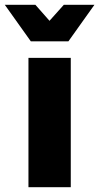

<svg xmlns="http://www.w3.org/2000/svg" viewBox="-51 -783 415 803"><path d="M245 0H68V-541H245ZM235 -610H78L-31 -763H97L156 -696L216 -763H344Z"/></svg>

Font: Argentum Novus
Style: Bold
Weight: 700
Designer: Julieta Ulanovsky (font) & Cristiano Sobral (main changes)
Foundry: Julieta Ulanovsky (font) & Cristiano Sobral (main changes)
Version: Version 3.00;November 27, 2020;FontCreator 13.0.0.2655 64-bi